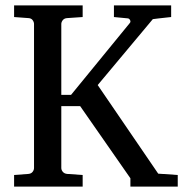

<svg xmlns="http://www.w3.org/2000/svg" viewBox="-20 -691 678 711"><path d="M638.2 0H462.9V-30.8L276.9 -297.9H207V-68.8Q207 -61.5 212.6 -54.7Q218.3 -47.9 229 -46.9L286.1 -43V0H32.2V-43L85 -46.9Q95.7 -47.9 100.8 -54.7Q106 -61.5 106 -68.8V-602.1Q106 -609.4 100.8 -616.5Q95.7 -623.5 85 -624L32.2 -627.9V-670.9H286.1V-627.9L229 -624Q218.3 -623.5 212.6 -616.5Q207 -609.4 207 -602.1V-339.8H243.2L460.9 -606Q464.8 -610.4 461.7 -616.5Q458.5 -622.6 453.1 -623L401.9 -627.9V-670.9H613.8V-627.9Q613.8 -627.9 597.9 -626.2Q582 -624.5 565.4 -622.6Q548.8 -620.6 545.9 -620.1L341.8 -376L565.9 -47.9L638.2 -43Z"/></svg>

Font: Charis
Style: Regular
Weight: 400
Designer: Walt Agee, Miriam Martin, Annie Olsen, Victor Gaultney, Lorna Priest, Alan Ward, Bob Hallissy, Martin Hosken, Sharon Cor
Foundry: SIL Global
Version: Version 7.000